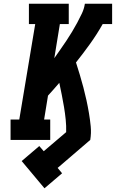

<svg xmlns="http://www.w3.org/2000/svg" viewBox="-20 -755 640 1036"><path d="M220 261 97 114 192 33 216 61 337 -42Q338 -76 334.5 -110Q331 -144 325.5 -177Q320 -210 313.5 -242.5Q307 -275 300 -308Q285 -290 269.5 -273Q254 -256 239 -239L218 -110H251V0H37V-110H84L170 -625H136V-735H351V-625H303L273 -441Q289 -464 305.5 -487.5Q322 -511 338 -535Q354 -559 368.5 -583Q383 -607 396.5 -632Q410 -657 422 -682.5Q434 -708 438 -735H585V-625H534Q503 -570 466 -518.5Q429 -467 390 -418Q401 -384 411 -350.5Q421 -317 430 -283Q439 -249 446.5 -214.5Q454 -180 460 -144.5Q466 -109 469.5 -73Q473 -37 467 0L291 151L315 180Z"/></svg>

Font: Iosevka Curly Slab XBdEx
Style: Italic
Weight: 800
Width: 7
Italic angle: -9°
Monospace: yes
Designer: Belleve Invis
Foundry: Belleve Invis
Version: Version 11.1.0; ttfautohint (v1.8.3)